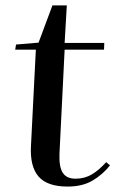

<svg xmlns="http://www.w3.org/2000/svg" viewBox="-20 -673 434 707"><path d="M39 -509 122 -516 173 -653H226L218 -515H364L363 -490H218L199 -107Q197 -59 211 -37Q225 -15 258 -15Q292 -15 318.5 -31Q345 -47 371 -76L385 -64Q359 -31 321.5 -8.5Q284 14 229 14Q154 14 122 -23Q90 -60 94 -135L112 -490H36Z"/></svg>

Font: Literata 72pt Medium
Style: Italic
Weight: 500
Italic angle: -2°
Designer: Latin by Veronika Burian and Jose Scaglione. Greek by Irene Vlachou. Cyrillic by Vera Evstafieva
Foundry: TypeTogether
Version: Version 3.002